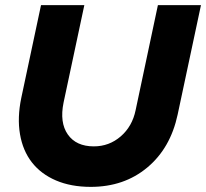

<svg xmlns="http://www.w3.org/2000/svg" viewBox="-20 -720 804 749"><path d="M673 -273Q645 -142 554.5 -66.5Q464 9 334 9Q257 9 198.5 -16Q140 -41 104.5 -86.5Q69 -132 58 -196.5Q47 -261 63 -338L140 -700H309L228 -320Q212 -242 244.5 -195.5Q277 -149 346 -149Q406 -149 451 -188Q496 -227 509 -290L596 -700H764Z"/></svg>

Font: Red Hat Display Black
Style: Italic
Weight: 900
Italic angle: -12°
Designer: Pentagram / MCKL
Foundry: Pentagram / MCKL
Version: Version 1.003; Red Hat Display Black Italic